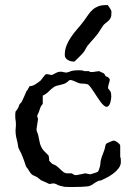

<svg xmlns="http://www.w3.org/2000/svg" viewBox="-20 -729 528 754"><path d="M191.4 -8.8Q186 -8.8 183.6 -8.1Q181.2 -7.3 174.3 -6.3L140.6 -21.5L126 -33.2L108.4 -41.5Q103.5 -44.9 100.3 -48.8Q97.2 -52.7 94.7 -57.1Q92.3 -61.5 89.4 -65.9Q86.4 -70.3 82.5 -74.7Q81.5 -76.7 79.6 -83Q77.6 -89.4 75.2 -96.2Q72.8 -103 70.3 -109.1Q67.9 -115.2 66.9 -117.7Q66.9 -119.1 64.7 -123.5Q62.5 -127.9 60.1 -132.8Q57.6 -137.7 55.4 -142.1Q53.2 -146.5 52.7 -147.9Q51.8 -148.9 51 -155.5Q50.3 -162.1 49.3 -166.5Q45.9 -178.7 43.5 -191.2Q41 -203.6 41 -216.3L42.5 -236.8Q42.5 -244.6 42.2 -248.5Q42 -252.4 41 -258.8Q40 -262.2 40 -265.6Q40 -269 40 -272.9Q40 -276.9 40 -281.2Q40 -285.6 41 -291Q41.5 -291.5 43 -293.2Q44.4 -294.9 45.9 -297.1Q47.4 -299.3 48.6 -301Q49.8 -302.7 50.3 -303.7Q50.8 -303.7 51.5 -305.9Q52.2 -308.1 53.2 -310.5Q54.2 -313 54.9 -315.2Q55.7 -317.4 56.2 -317.9Q56.2 -319.3 60.3 -323.2Q64.5 -327.1 66.9 -332.5Q67.4 -334 69.8 -339.1Q72.3 -344.2 75 -350.1Q77.6 -356 79.8 -361.1Q82 -366.2 82.5 -367.7Q82.5 -368.2 83 -368.9Q83.5 -369.6 84 -370.6Q84.5 -371.6 85.4 -373L85.9 -373.5Q85.9 -373.5 86.9 -374.5L88.4 -376Q88.9 -378.4 92.3 -383.5Q95.7 -388.7 95.7 -390.6Q106.9 -390.6 116.9 -396.7Q127 -402.8 138.2 -411.6Q139.2 -412.1 141.6 -415.3Q144 -418.5 146.7 -421.9Q149.4 -425.3 151.9 -428.5Q154.3 -431.6 154.8 -432.6Q155.8 -433.1 158.2 -435.5L160.6 -438Q163.1 -438 167 -437.5Q170.9 -437 181.2 -434.6Q185.1 -434.6 188.7 -436.5Q192.4 -438.5 196.5 -440.9Q200.7 -443.4 205.6 -445.3Q210.4 -447.3 216.8 -447.3Q218.8 -447.3 221.9 -447.3Q225.1 -447.3 226.1 -446.3Q226.6 -446.3 228.8 -445.8Q231 -445.3 233.4 -445.1Q235.8 -444.8 237.8 -444.3Q239.7 -443.8 240.2 -443.8Q240.7 -443.8 243.7 -444.6Q246.6 -445.3 249.8 -446.3Q252.9 -447.3 255.6 -448.2Q258.3 -449.2 258.8 -449.7Q268.6 -452.1 274.7 -452.6Q280.8 -453.1 291 -453.1Q293.5 -453.1 299.1 -452.6Q304.7 -452.1 305.2 -452.1Q306.6 -451.2 308.1 -450.7Q311 -449.7 311 -449.7H328.1Q329.1 -449.7 331.1 -448.5Q333 -447.3 334 -446.3H346.7Q347.7 -446.8 351.1 -447.3Q354.5 -447.8 358.4 -448.2Q362.3 -448.7 365.5 -449.2Q368.7 -449.7 369.6 -449.7Q369.6 -449.2 371.8 -448.2Q374 -447.3 377 -445.8Q379.9 -444.3 382.8 -443.1Q385.7 -441.9 387.2 -441.4Q387.2 -440.4 388.4 -439.5Q389.6 -438.5 390.6 -438Q390.6 -437 392.8 -433.1Q395 -429.2 395.5 -429.2Q398.9 -428.7 403.8 -426Q408.7 -423.3 411.1 -417Q411.1 -409.2 408.2 -403.3Q407.2 -398.9 405.8 -394Q404.3 -389.2 404.3 -382.3Q405.3 -381.3 408.9 -376.5Q412.6 -371.6 413.6 -370.1Q415.5 -365.7 416.3 -360.6Q417 -355.5 417 -350.1Q417 -346.2 416 -339.4Q415 -332.5 413.1 -325.9Q411.1 -319.3 407.5 -314.5Q403.8 -309.6 398.9 -309.6Q393.6 -309.6 387.5 -314.9Q381.3 -320.3 375 -328.9Q368.7 -337.4 361.8 -347.9Q355 -358.4 348.6 -368.2Q342.3 -377.9 336.4 -385.7Q330.6 -393.6 325.7 -397.5Q323.7 -398.4 315.7 -399.7Q307.6 -400.9 299.3 -400.9Q293.5 -400.9 287.8 -403.3Q282.2 -405.8 276.6 -408.2Q271 -410.6 265.4 -412.8Q259.8 -415 253.9 -415L242.7 -405.8Q237.8 -401.9 231.4 -399.7Q225.1 -397.5 218.3 -396Q211.4 -394.5 205.1 -392.8Q198.7 -391.1 193.8 -388.7Q181.6 -380.4 171.6 -370.1Q161.6 -359.9 147.9 -353.5V-321.3Q140.6 -313 138.4 -306.2Q136.2 -299.3 132.3 -288.6Q131.8 -287.6 130.9 -285.4Q129.9 -283.2 128.7 -280.8Q127.4 -278.3 126.7 -276.4Q126 -274.4 126 -273.9Q126 -272.9 127.4 -268.1Q128.9 -263.2 129.4 -262.2L123.5 -222.7Q123.5 -215.8 125.5 -210.9Q127.4 -206.1 129.4 -200.7Q133.3 -184.1 136.2 -168.9Q139.2 -153.8 149.9 -139.6Q150.4 -138.7 153.6 -135.5Q156.7 -132.3 160.4 -128.7Q164.1 -125 167.2 -121.8Q170.4 -118.7 170.9 -117.7Q171.4 -117.2 171.6 -114.5Q171.9 -111.8 172.4 -108.4Q172.9 -105 173.1 -101.8Q173.3 -98.6 173.3 -97.7Q174.3 -96.2 178.7 -92Q183.1 -87.9 185.5 -85.4Q185.5 -85.4 188.2 -84.2Q190.9 -83 193.8 -81.8Q196.8 -80.6 199.2 -79.1Q201.7 -77.6 202.1 -77.1Q207 -73.7 211.7 -69.1Q216.3 -64.5 220.9 -60.1Q225.6 -55.7 230.7 -52.2Q235.8 -48.8 242.7 -48.3H261.2L273.4 -41.5H281.7L315.4 -48.3L334 -44.4Q341.8 -46.9 349.9 -49.1Q357.9 -51.3 363.8 -54.2Q364.3 -54.2 366.5 -58.1Q368.7 -62 373 -77.1Q373 -78.1 373.5 -81.1Q374 -84 374.3 -87.4Q374.5 -90.8 375 -93.8Q375.5 -96.7 375.5 -97.7Q377.9 -108.9 382.3 -119.9Q386.7 -130.9 390.6 -142.1Q392.6 -148.9 393.1 -153.3Q393.6 -157.7 395 -160.9Q396.5 -164.1 399.9 -166.3Q403.3 -168.5 410.2 -170.9Q410.6 -171.4 413.1 -172.4Q415.5 -173.3 418.2 -174.3Q420.9 -175.3 423.1 -176Q425.3 -176.8 426.3 -176.8H426.8Q429.7 -176.8 434.1 -174.6Q438.5 -172.4 442.4 -169.4Q446.3 -166.5 449.2 -163.1Q452.1 -159.7 452.1 -156.7V-112.8Q454.1 -109.4 454.3 -105Q454.6 -100.6 454.6 -92.3Q454.6 -80.1 446.3 -68.8Q438 -57.6 426.3 -48.6Q414.6 -39.6 401.4 -32.5Q388.2 -25.4 378.9 -21.5Q377.9 -20.5 372.8 -19.8Q367.7 -19 367.2 -19Q357.4 -15.1 348.4 -8.1Q339.4 -1 328.1 2.4Q327.1 2.4 323.2 2.9Q319.3 3.4 314.2 3.7Q309.1 3.9 304.2 4.4Q299.3 4.9 296.9 4.9Q295.4 4.9 290.8 4.9Q286.1 4.9 280.5 5.1Q274.9 5.4 269 5.4Q263.2 5.4 259.8 5.4Q257.3 5.4 253.2 5.4Q249 5.4 244.9 5.1Q240.7 4.9 237.8 4.9Q234.9 4.9 234.4 4.9Q224.6 2.9 215.6 0.5Q206.5 -2 198.7 -6.8ZM234.4 -512.7Q234.4 -533.7 241.7 -551.5Q249 -569.3 260.3 -585.4Q271.5 -601.6 284.7 -616.5Q297.9 -631.3 309.6 -647Q318.8 -660.2 326.7 -671.4Q334.5 -682.6 343.8 -690.9Q353 -699.2 365.5 -704.1Q377.9 -709 396.5 -709H403.3Q404.3 -707.5 406.5 -704.3Q408.7 -701.2 411.1 -697.5Q413.6 -693.8 415.5 -690.2Q417.5 -686.5 417.5 -685.1V-678.2Q417.5 -671.4 417 -667.5Q416.5 -663.6 413.6 -657.2Q410.2 -651.4 406.5 -647.9Q402.8 -644.5 399.2 -641.6Q395.5 -638.7 391.8 -635.7Q388.2 -632.8 384.8 -628.4Q383.3 -626.5 379.9 -620.8Q376.5 -615.2 375.5 -614.3Q369.6 -604 363.3 -595.7Q356.9 -587.4 350.6 -580.1Q344.2 -572.8 337.4 -565.4Q330.6 -558.1 323.7 -549.3Q322.8 -547.9 320.6 -544.4Q318.4 -541 316.2 -536.9Q314 -532.7 312 -529.3Q310.1 -525.9 309.6 -525.4Q307.6 -522.9 302.5 -517.3Q297.4 -511.7 291.5 -505.9Q285.6 -500 280 -494.6Q274.4 -489.3 272.5 -487.3H269Q263.7 -487.3 257.8 -488.8Q252 -490.2 246.6 -493.4Q241.2 -496.6 237.8 -501.2Q234.4 -505.9 234.4 -512.7Z"/></svg>

Font: IM FELL English SC
Style: Regular
Weight: 400
Designer: Igino Marini
Foundry: Igino Marini
Version: 3.00